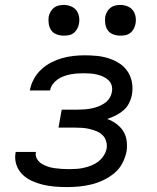

<svg xmlns="http://www.w3.org/2000/svg" viewBox="-20 -753 640 781"><path d="M254 8Q228 8 203.5 6Q179 4 155.5 -1.5Q132 -7 110 -17Q88 -27 71.5 -43Q55 -59 47 -82Q39 -105 43 -130L44 -135H126V-134Q123 -119 130.5 -106.5Q138 -94 149.5 -87Q161 -80 174 -75.5Q187 -71 201.5 -69Q216 -67 230.5 -66Q245 -65 260 -65Q275 -65 290.5 -66Q306 -67 321.5 -70.5Q337 -74 352 -80Q367 -86 380 -96Q393 -106 402 -120Q411 -134 414 -150Q416 -165 411.5 -179.5Q407 -194 396.5 -204Q386 -214 372 -219.5Q358 -225 343.5 -228.5Q329 -232 313.5 -233Q298 -234 282 -234H218L231 -307H295Q309 -307 322.5 -308Q336 -309 350 -311.5Q364 -314 377.5 -319Q391 -324 403.5 -332Q416 -340 424.5 -352.5Q433 -365 435 -379Q438 -393 434 -406Q430 -419 420.5 -427.5Q411 -436 399 -441.5Q387 -447 374 -450Q361 -453 347 -454Q333 -455 319 -455Q306 -455 293 -454Q280 -453 266.5 -450.5Q253 -448 239.5 -443Q226 -438 214.5 -430Q203 -422 194.5 -410.5Q186 -399 184 -386L183 -385H101L102 -388Q106 -410 118 -432Q130 -454 148.5 -471Q167 -488 188.5 -499Q210 -510 233 -516.5Q256 -523 279 -525.5Q302 -528 325 -528Q350 -528 375 -525.5Q400 -523 423 -515.5Q446 -508 466 -495Q486 -482 499 -462.5Q512 -443 516.5 -419Q521 -395 517 -370Q514 -352 505.5 -334.5Q497 -317 482.5 -304.5Q468 -292 451 -283.5Q434 -275 416 -269Q436 -262 453 -249.5Q470 -237 481 -220Q492 -203 495 -181.5Q498 -160 495 -138Q490 -113 478 -89.5Q466 -66 445.5 -49Q425 -32 401 -20.5Q377 -9 352.5 -3Q328 3 303 5.5Q278 8 254 8ZM469 -608Q455 -608 441 -613Q427 -618 419 -629Q411 -640 408.5 -655Q406 -670 408 -685Q410 -695 415.5 -705Q421 -715 429.5 -721.5Q438 -728 448.5 -730.5Q459 -733 470 -733Q484 -733 498 -727.5Q512 -722 520.5 -711Q529 -700 531.5 -685Q534 -670 531 -655Q529 -645 523.5 -635Q518 -625 509.5 -618.5Q501 -612 490.5 -610Q480 -608 469 -608ZM239 -608Q225 -608 211 -613Q197 -618 189 -629Q181 -640 178.5 -655Q176 -670 178 -685Q180 -695 185.5 -705Q191 -715 199.5 -721.5Q208 -728 218.5 -730.5Q229 -733 240 -733Q254 -733 268 -727.5Q282 -722 290.5 -711Q299 -700 301.5 -685Q304 -670 301 -655Q299 -645 293.5 -635Q288 -625 279.5 -618.5Q271 -612 260.5 -610Q250 -608 239 -608Z"/></svg>

Font: Iosevka Extended
Style: Italic
Weight: 400
Width: 7
Italic angle: -9°
Monospace: yes
Designer: Belleve Invis
Foundry: Belleve Invis
Version: Version 32.5.0; ttfautohint (v1.8.4)